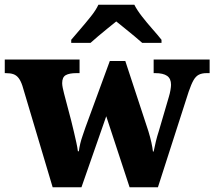

<svg xmlns="http://www.w3.org/2000/svg" viewBox="-25 -786 900 806"><path d="M69 -426Q62 -447 53 -458.5Q44 -470 31.5 -474.5Q19 -479 -1 -479H-5V-536H309V-479H296Q266 -479 251 -470.5Q236 -462 236 -437Q236 -429 238.5 -416.5Q241 -404 244 -393L274 -279Q280 -255 285.5 -231.5Q291 -208 295.5 -187.5Q300 -167 302 -151H306Q308 -167 312 -183.5Q316 -200 322 -217Q328 -234 334 -252L436 -530H501L598 -235Q602 -222 605 -210.5Q608 -199 610.5 -188Q613 -177 614.5 -167.5Q616 -158 617 -150H620Q625 -174 629.5 -193Q634 -212 643 -240L684 -380Q688 -393 690.5 -407.5Q693 -422 693 -430Q693 -456 676.5 -467.5Q660 -479 627 -479H620V-536H855V-479H842Q823 -479 810 -472.5Q797 -466 787.5 -449.5Q778 -433 767 -401L638 0H519L421 -298L317 0H196ZM274 -619Q290 -638 312.5 -664Q335 -690 356.5 -717Q378 -744 388 -766H539Q550 -744 571 -717Q592 -690 615 -664Q638 -638 653 -619V-606H572Q560 -617 540 -633.5Q520 -650 499 -667Q478 -684 463 -696Q448 -684 427 -667Q406 -650 386.5 -633.5Q367 -617 355 -606H274Z"/></svg>

Font: Noto Serif Kannada ExtraBold
Style: Regular
Weight: 800
Version: Version 2.003